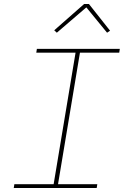

<svg xmlns="http://www.w3.org/2000/svg" viewBox="-20 -943 640 963"><path d="M49 0 52 -19H249L359 -679H162L165 -698H581L578 -679H381L271 -19H468L465 0ZM426 -923 532 -789 517 -779 413 -906 265 -779 252 -791 402 -923Z"/></svg>

Font: IBM Plex Mono Thin
Style: Italic
Weight: 100
Italic angle: -9°
Monospace: yes
Designer: Mike Abbink, Paul van der Laan, Pieter van Rosmalen
Foundry: Bold Monday
Version: Version 2.3